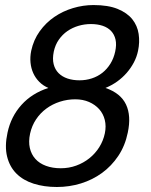

<svg xmlns="http://www.w3.org/2000/svg" viewBox="-20 -729 597 760"><path d="M99.1 -200.2Q92.3 -168.5 98.1 -143.1Q104 -117.7 120.1 -99.9Q136.2 -82 162.1 -72.5Q188 -63 220.7 -63Q252.9 -63 281.7 -73.5Q310.5 -84 333.7 -102.5Q356.9 -121.1 372.8 -146.2Q388.7 -171.4 395 -201.2Q400.9 -229.5 394.8 -254.2Q388.7 -278.8 372.6 -296.9Q356.4 -314.9 332.3 -325.4Q308.1 -335.9 277.8 -335.9Q246.6 -335.9 217 -326.4Q187.5 -316.9 163.6 -299.3Q139.6 -281.7 122.8 -256.6Q106 -231.4 99.1 -200.2ZM103.5 -527.8Q112.8 -571.3 137.2 -605.2Q161.6 -639.2 195.3 -662.1Q229 -685.1 269 -697Q309.1 -709 350.1 -709Q408.2 -709 445.8 -693.6Q483.4 -678.2 503.7 -652.8Q523.9 -627.4 528.8 -594.7Q533.7 -562 526.4 -527.8Q521.5 -503.9 509.8 -481.7Q498 -459.5 481.4 -440.4Q464.8 -421.4 443.6 -406.2Q422.4 -391.1 397.5 -380.9Q457.5 -360.4 478.8 -315.4Q500 -270.5 485.8 -204.1Q475.1 -151.9 448.2 -111.8Q421.4 -71.8 383.8 -44.4Q346.2 -17.1 300.3 -2.9Q254.4 11.2 205.1 11.2Q154.3 11.2 113 -2Q71.8 -15.1 44.9 -42Q18.1 -68.8 8.1 -109.4Q-2 -149.9 9.8 -204.1Q23.4 -267.6 64.9 -313.7Q106.4 -359.9 171.4 -380.9Q150.9 -389.6 135.7 -404.8Q120.6 -419.9 111.8 -439.2Q103 -458.5 100.8 -481.2Q98.6 -503.9 103.5 -527.8ZM192.9 -524.9Q187 -496.1 192.4 -474.9Q197.8 -453.6 211.9 -439.5Q226.1 -425.3 247.3 -418.2Q268.6 -411.1 294.4 -411.1Q320.3 -411.1 343.5 -418.7Q366.7 -426.3 385.3 -440.9Q403.8 -455.6 417 -476.8Q430.2 -498 436 -524.9Q441.9 -552.2 437.3 -572.5Q432.6 -592.8 419.7 -606.4Q406.7 -620.1 386.2 -627Q365.7 -633.8 339.8 -633.8Q314.5 -633.8 290.5 -626.7Q266.6 -619.6 246.8 -606Q227.1 -592.3 212.9 -572Q198.7 -551.8 192.9 -524.9Z"/></svg>

Font: XB Khoramshahr
Style: Italic
Weight: 400
Italic angle: -12°
Designer: Behnam
Foundry: Irmug
Version: Version 8.005 2009